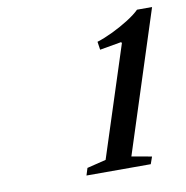

<svg xmlns="http://www.w3.org/2000/svg" viewBox="-63 -978 609 628"><g transform="rotate(-10 241.0 -664.0)"><path d="M175 -411.5 182.5 -435.5 245.5 -451 364.5 -818.5 362 -821.5 290.5 -809 286.5 -836Q310.5 -843.5 339 -857.2Q367.5 -871 392.8 -887Q418 -903 432 -917H482L330.5 -447.5L397 -435.5L388.5 -411.5Z"/></g></svg>

Font: Libre Caslon Condensed Medium Italic
Style: Regular
Weight: 500
Italic angle: -22.583°
Designer: Pablo Impallari, Rodrigo Fuenzalida, Katja Schimmel, Ertekin Erdin
Foundry: Pablo Impallari, Rodrigo Fuenzalida
Version: Version 2.000; ttfautohint (v1.8.4.7-5d5b);gftools[0.9.33]